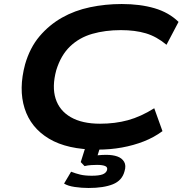

<svg xmlns="http://www.w3.org/2000/svg" viewBox="-20 -735 920 956"><path d="M466 10Q315 10 224 -44.5Q133 -99 102.5 -195.5Q72 -292 105 -415Q129 -498 177 -554.5Q225 -611 288.5 -647Q352 -683 428.5 -699Q505 -715 586 -715Q678 -715 749.5 -694Q821 -673 869 -626L809 -512Q760 -553 706.5 -569Q653 -585 582 -585Q504 -585 439.5 -566.5Q375 -548 329 -504Q283 -460 260 -385Q238 -303 257 -243.5Q276 -184 332.5 -151.5Q389 -119 478 -119Q553 -119 617 -136.5Q681 -154 748 -196L789 -82Q747 -51 696 -31Q645 -11 587 -0.5Q529 10 466 10ZM421 201Q387 201 352.5 196Q318 191 299 179L334 120Q357 129 380 134.5Q403 140 437 140Q472 140 490 133.5Q508 127 513 112Q517 97 503 91.5Q489 86 463 86Q452 86 434.5 87Q417 88 401 92L382 72L411 -20H484L459 61L429 45Q449 40 469 38Q489 36 509 36Q541 36 564 44Q587 52 598 70.5Q609 89 600 118Q588 164 542 182.5Q496 201 421 201Z"/></svg>

Font: Nunito Sans 7pt Expanded
Style: Bold Italic
Weight: 700
Width: 7
Italic angle: -9°
Designer: Vernon Adams
Foundry: Vernon Adams
Version: Version 3.101;gftools[0.9.27]